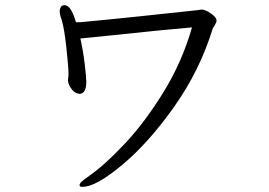

<svg xmlns="http://www.w3.org/2000/svg" viewBox="-20 -700 1040 743"><path d="M219 -622Q218 -624 214.5 -635.5Q211 -647 211 -658Q211 -664 215 -672Q219 -680 230 -680Q255 -680 274 -614H290Q357 -620 498 -634.5Q639 -649 747 -661Q755 -663 761 -663Q774 -663 796 -648Q818 -633 818 -620Q818 -616 815.5 -611.5Q813 -607 812 -604Q811 -601 808 -597.5Q805 -594 802 -586Q753 -427 654 -287Q555 -147 453 -62Q351 23 300 23Q292 23 290 21.5Q288 20 288 16Q288 10 297 2Q306 -6 326 -20Q386 -62 463.5 -144.5Q541 -227 613 -344Q685 -461 723 -594Q625 -586 400 -562L291 -551Q302 -502 308 -451Q314 -400 314 -383Q314 -345 295 -338Q293 -337 288 -337Q272 -337 259 -353Q246 -369 244 -382L243 -389Q243 -394 244 -400Q245 -406 245 -411V-415Q245 -440 237 -514.5Q229 -589 219 -622Z"/></svg>

Font: Iansui 0.93
Style: Regular
Weight: 400
Designer: But Ko / Fontworks Inc.
Foundry: zi-hi.com / Fontworks Inc.
Version: Version 0.931